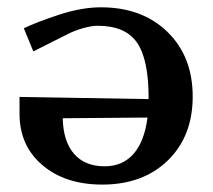

<svg xmlns="http://www.w3.org/2000/svg" viewBox="-20 -495 581 523"><path d="M381.8 -174.8 150.9 -172.9Q152.3 -109.4 181.9 -75.7Q211.4 -42 265.1 -42Q314 -42 343.8 -75.9Q373.5 -109.9 381.8 -174.8ZM384.8 -225.1V-229Q384.8 -333.5 353 -379.2Q321.3 -424.8 246.1 -424.8Q229 -424.8 205.3 -418Q181.6 -411.1 164.1 -401.9L70.8 -355L44.9 -418Q81.1 -435.5 142.1 -455.3Q203.1 -475.1 254.9 -475.1Q367.2 -475.1 436 -408.2Q504.9 -341.3 504.9 -231.9Q504.9 -124 437.3 -58.1Q369.6 7.8 258.8 7.8Q157.7 7.8 95.5 -45.2Q33.2 -98.1 33.2 -185.1V-231Z"/></svg>

Font: Resagokr
Style: Bold
Weight: 600
Designer: gluk
Foundry: gluk
Version: Version 0.95